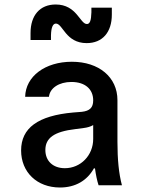

<svg xmlns="http://www.w3.org/2000/svg" viewBox="-20 -825 640 855"><path d="M395 -378C395 -346 380 -331 344 -327L306 -324C149 -310 74 -255 74 -155C74 -58 145 10 247 10C316 10 368 -21 398 -75H403C407 -46 412 -21 419 0H523C509 -52 503 -116 503 -193V-379C503 -481 421 -550 300 -550C181 -550 94 -485 92 -394H198C202 -433 243 -460 298 -460C359 -460 395 -428 395 -378ZM269 -76C216 -76 182 -108 182 -157C182 -211 222 -239 315 -250L353 -255C369 -257 383 -261 395 -268V-206C395 -133 339 -76 269 -76ZM116 -647H207V-668C208 -704 216 -720 229 -720C260 -720 272 -633 366 -633C436 -633 478 -681 478 -760V-791H387V-770C386 -733 380 -718 367 -718C336 -718 322 -805 228 -805C158 -805 116 -757 116 -678Z"/></svg>

Font: CommitMono
Style: 600Regular
Weight: 600
Monospace: yes
Designer: Eigil Nikolajsen
Foundry: Eigil Nikolajsen
Version: Version 1.143